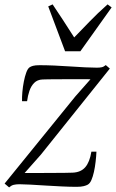

<svg xmlns="http://www.w3.org/2000/svg" viewBox="-24 -822 516 854"><path d="M378.5 -469.5Q367 -469.5 344.2 -469.8Q321.5 -470 293.2 -469.8Q265 -469.5 238 -469.5Q211 -469.5 191.2 -469.2Q171.5 -469 165 -468.5Q142 -467.5 128 -453.2Q114 -439 106.8 -417.5Q99.5 -396 96.5 -372H74Q73.5 -390 75.5 -413Q77.5 -436 82 -459Q86.5 -482 92.8 -499.2Q99 -516.5 107.5 -522.5Q113 -526.5 123 -529.2Q133 -532 152 -532Q181.5 -532 216.8 -530.5Q252 -529 287.8 -526.5Q323.5 -524 354.8 -522.5Q386 -521 406.5 -521Q419 -521 428 -522.8Q437 -524.5 446.5 -532.5L464.5 -517L158.5 -135L85.5 -52.5Q105 -52.5 137.2 -52.5Q169.5 -52.5 203.5 -52.8Q237.5 -53 264 -53.2Q290.5 -53.5 299 -54Q335.5 -55.5 355.2 -78.2Q375 -101 382.5 -147.5H405Q404 -125.5 401.2 -102Q398.5 -78.5 393.8 -57.2Q389 -36 382.5 -21Q376 -6 366 -0.5Q360 3 348 6Q336 9 317 9Q286.5 9 250 7.2Q213.5 5.5 177.2 3.2Q141 1 111 -0.8Q81 -2.5 63 -2.5Q47 -2.5 36.5 0.2Q26 3 16.5 11.5L-3.5 -5.5L311 -393ZM265.5 -594 190.5 -793.5 210 -802.5Q232 -769.5 256 -733.2Q280 -697 306 -655.5Q340 -690.5 374.8 -726.5Q409.5 -762.5 454.5 -802.5L472.5 -789L333.5 -594Z"/></svg>

Font: Merriweather 96pt Light
Style: Italic
Weight: 300
Italic angle: -7.8°
Version: Version 2.101